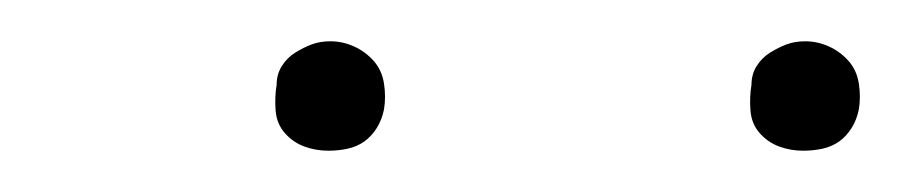

<svg xmlns="http://www.w3.org/2000/svg" viewBox="-20 -717 440 93"><path d="M369 -644Q363 -644 357.5 -646Q352 -648 348 -652.5Q344 -657 343.5 -663.5Q343 -670 344 -676Q344 -681 346.5 -685Q349 -689 353 -691.5Q357 -694 361 -695.5Q365 -697 370 -697Q376 -697 381.5 -694.5Q387 -692 391 -687.5Q395 -683 396 -676.5Q397 -670 396 -664Q395 -659 392.5 -655Q390 -651 386.5 -648.5Q383 -646 378.5 -645Q374 -644 369 -644ZM139 -644Q133 -644 127.5 -646Q122 -648 118 -652.5Q114 -657 113.5 -663.5Q113 -670 114 -676Q114 -681 116.5 -685Q119 -689 123 -691.5Q127 -694 131 -695.5Q135 -697 140 -697Q146 -697 151.5 -694.5Q157 -692 161 -687.5Q165 -683 166 -676.5Q167 -670 166 -664Q165 -659 162.5 -655Q160 -651 156.5 -648.5Q153 -646 148.5 -645Q144 -644 139 -644Z"/></svg>

Font: Iosevka Aile Thin Oblique
Style: Regular
Weight: 100
Italic angle: -9°
Designer: Belleve Invis
Foundry: Belleve Invis
Version: Version 31.1.0; ttfautohint (v1.8.4)